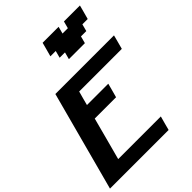

<svg xmlns="http://www.w3.org/2000/svg" viewBox="-335 -1421 1592 1592"><g transform="rotate(-45 461.0 -625.0)"><path d="M0 0H687.5Q692.9 -21 704.1 -62.5Q715.3 -104 721.2 -125H221.2Q238.3 -187.5 271.5 -312.5Q304.7 -437.5 321.3 -500H571.3Q577.1 -520.5 588.4 -562.3Q599.6 -604 605 -625H355Q360.4 -646 371.6 -687.7Q382.8 -729.5 388.7 -750H888.7Q894.5 -770.5 905.5 -812.5Q916.5 -854.5 921.9 -875H234.4Q195.3 -729 117.2 -437.5Q39.1 -146 0 0ZM518.1 -1000H705.6L722.2 -1062.5H784.7L801.3 -1125H863.8Q869.6 -1146 880.9 -1187.5Q892.1 -1229 897.5 -1250H710L693.4 -1187.5H630.9L647.5 -1250H460Q454.6 -1229 443.4 -1187.5Q432.1 -1146 426.3 -1125H488.8L472.2 -1062.5H534.7Z"/></g></svg>

Font: Faithful 32x
Style: SemiboldOblique
Weight: 400
Foundry: Faithful Resource Pack
Version: Version 1.0; January 27, 2023